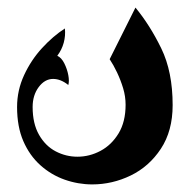

<svg xmlns="http://www.w3.org/2000/svg" viewBox="-20 -282 500 506"><path d="M223 204Q186 204 150.5 191.5Q115 179 86.5 153.5Q58 128 41.5 90Q25 52 25 0Q25 -44 43.5 -84Q62 -124 91 -155.5Q120 -187 151 -207Q153 -188 148 -169.5Q143 -151 131 -135Q142 -130 149.5 -115Q157 -100 160 -84Q163 -68 160 -58Q150 -66 140 -70Q130 -74 120 -74Q98 -74 82 -52.5Q66 -31 66 0Q66 44 83 73.5Q100 103 127 117Q154 131 184 131Q216 131 245 115.5Q274 100 292.5 69.5Q311 39 311 -6Q311 -28 304.5 -49.5Q298 -71 288.5 -91Q279 -111 269 -126L337 -262Q375 -216 405 -154.5Q435 -93 435 -5Q435 63 404 110Q373 157 324.5 180.5Q276 204 223 204Z"/></svg>

Font: Reem Kufi Fun
Style: Bold
Weight: 700
Designer: Khaled Hosny
Version: Version 1.005